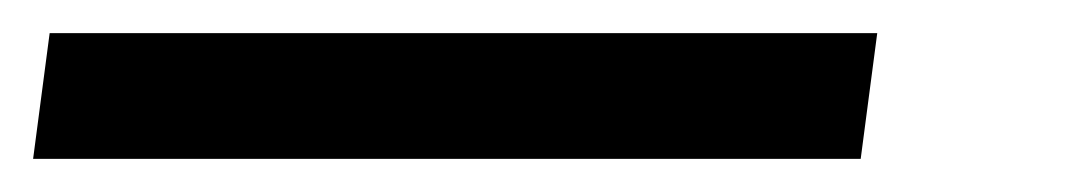

<svg xmlns="http://www.w3.org/2000/svg" viewBox="-24 35 644 116"><path d="M-4 131 6 55H506L496 131Z"/></svg>

Font: Chivo Mono Medium
Style: Italic
Weight: 500
Italic angle: -8.05°
Monospace: yes
Designer: Hector Gatti
Foundry: Omnibus-Type
Version: Version 1.008